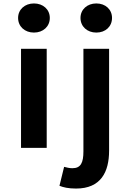

<svg xmlns="http://www.w3.org/2000/svg" viewBox="-20 -858 740 1114"><path d="M85 -754C85 -704 124 -669 177 -669C230 -669 269 -704 269 -754C269 -803 230 -838 177 -838C124 -838 85 -803 85 -754ZM447 -754C447 -704 486 -669 539 -669C592 -669 630 -704 630 -754C630 -803 592 -838 539 -838C486 -838 447 -803 447 -754ZM102 -575V0H251V-575ZM325 220C347 229 377 236 421 236C566 236 613 139 613 16V-575H464V20C464 86 449 118 400 118C383 118 367 114 352 110Z"/></svg>

Font: Kawkab Mono
Style: Bold
Weight: 700
Monospace: yes
Designer: Abdullah Arif
Foundry: Abdullah Arif
Version: Version 1.000;PS 000.500;hotconv 1.0.88;makeotf.lib2.5.64775